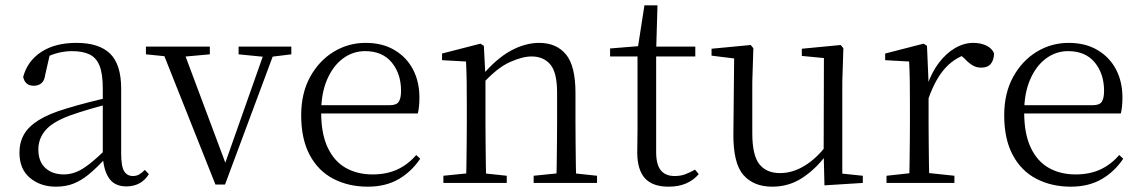

<svg xmlns="http://www.w3.org/2000/svg" viewBox="-20 -687 4282 721"><path d="M190 14Q132 14 92.5 -19Q53 -52 53 -114Q53 -152 70 -182Q87 -212 125.5 -236Q164 -260 228 -279Q270 -292 315.5 -303.5Q361 -315 401 -324V-300Q361 -290 319.5 -278Q278 -266 242 -253Q177 -229 150.5 -197.5Q124 -166 124 -126Q124 -80 150.5 -56Q177 -32 220 -32Q243 -32 266 -41Q289 -50 318 -73Q347 -96 386 -134L393 -88H372Q340 -54 312.5 -31.5Q285 -9 256 2.5Q227 14 190 14ZM455 13Q411 13 390 -17Q369 -47 366 -101V-105V-354Q366 -411 353.5 -441Q341 -471 315.5 -483Q290 -495 250 -495Q221 -495 191 -486.5Q161 -478 129 -459L168 -486L150 -407Q147 -384 135.5 -374.5Q124 -365 107 -365Q74 -365 67 -398Q83 -458 135 -492Q187 -526 267 -526Q352 -526 393.5 -485.5Q435 -445 435 -354V-111Q435 -61 446.5 -43.5Q458 -26 479 -26Q492 -26 502 -31.5Q512 -37 524 -49L539 -33Q524 -9 502.5 2Q481 13 455 13Z M789 6 583 -512H663L834 -55H818L823 -67L980 -512H1018L825 6ZM528 -483V-512H768V-483L658 -473H627ZM876 -483V-512H1074V-483L993 -473H977Z M1361 14Q1289 14 1232 -15.5Q1175 -45 1143 -105Q1111 -165 1111 -254Q1111 -337 1144.5 -398Q1178 -459 1233 -492.5Q1288 -526 1353 -526Q1416 -526 1461.5 -499Q1507 -472 1531 -426Q1555 -380 1555 -321Q1555 -285 1549 -261H1145V-292H1444Q1469 -292 1477.5 -305Q1486 -318 1486 -346Q1486 -410 1451 -452.5Q1416 -495 1351 -495Q1305 -495 1267.5 -467Q1230 -439 1208 -387.5Q1186 -336 1186 -266Q1186 -185 1210.5 -133Q1235 -81 1278.5 -56.5Q1322 -32 1379 -32Q1432 -32 1472 -50.5Q1512 -69 1543 -105L1558 -91Q1525 -42 1476.5 -14Q1428 14 1361 14Z M1645 0V-27L1754 -38H1780L1883 -27V0ZM1730 0Q1731 -24 1731.5 -65Q1732 -106 1732.5 -150Q1733 -194 1733 -227V-285Q1733 -337 1732.5 -378Q1732 -419 1730 -456L1640 -461V-486L1784 -523L1797 -515L1803 -398V-396V-227Q1803 -194 1803.5 -150Q1804 -106 1804.5 -65Q1805 -24 1806 0ZM1984 0V-27L2092 -38H2119L2222 -27V0ZM2069 0Q2070 -24 2070.5 -64.5Q2071 -105 2071.5 -149Q2072 -193 2072 -227V-339Q2072 -415 2046.5 -445Q2021 -475 1976 -475Q1942 -475 1894 -453.5Q1846 -432 1790 -370L1780 -402H1789Q1844 -467 1898 -496.5Q1952 -526 2005 -526Q2069 -526 2105 -483Q2141 -440 2141 -338V-227Q2141 -193 2141.5 -149Q2142 -105 2142.5 -64.5Q2143 -24 2144 0Z M2409 -475V-512H2591V-475ZM2491 14Q2430 14 2401.5 -18Q2373 -50 2373 -115Q2373 -138 2373.5 -156.5Q2374 -175 2374 -201V-475H2271V-505L2394 -515L2374 -500L2400 -667H2449L2444 -496V-485V-116Q2444 -69 2461.5 -47.5Q2479 -26 2513 -26Q2536 -26 2553 -32.5Q2570 -39 2590 -50L2604 -33Q2584 -10 2556 2Q2528 14 2491 14Z M2880 14Q2810 14 2771.5 -30Q2733 -74 2734 -185L2737 -481L2757 -465L2652 -478V-504L2799 -518L2809 -506L2805 -379V-187Q2805 -104 2831.5 -70.5Q2858 -37 2909 -37Q2956 -37 3000.5 -64Q3045 -91 3082 -139L3103 -103H3081Q3042 -51 2992 -18.5Q2942 14 2880 14ZM3076 9 3073 -115V-116L3074 -469L2991 -477V-504L3137 -518L3147 -506L3143 -379V-35L3220 -27V0Z M3309 0V-27L3419 -39H3451L3564 -27V0ZM3394 0Q3395 -24 3395.5 -65Q3396 -106 3396.5 -150Q3397 -194 3397 -227V-285Q3397 -337 3396.5 -378Q3396 -419 3394 -456L3304 -461V-486L3448 -523L3461 -515L3467 -375V-374V-227Q3467 -194 3467.5 -150Q3468 -106 3468.5 -65Q3469 -24 3470 0ZM3467 -318 3447 -369H3463Q3479 -416 3506 -451.5Q3533 -487 3566.5 -506.5Q3600 -526 3635 -526Q3663 -526 3684.5 -515.5Q3706 -505 3713 -486Q3712 -461 3700.5 -447Q3689 -433 3664 -433Q3647 -433 3632.5 -441.5Q3618 -450 3601 -468L3578 -488H3626Q3571 -475 3532.5 -434.5Q3494 -394 3467 -318Z M4001 14Q3929 14 3872 -15.5Q3815 -45 3783 -105Q3751 -165 3751 -254Q3751 -337 3784.5 -398Q3818 -459 3873 -492.5Q3928 -526 3993 -526Q4056 -526 4101.5 -499Q4147 -472 4171 -426Q4195 -380 4195 -321Q4195 -285 4189 -261H3785V-292H4084Q4109 -292 4117.5 -305Q4126 -318 4126 -346Q4126 -410 4091 -452.5Q4056 -495 3991 -495Q3945 -495 3907.5 -467Q3870 -439 3848 -387.5Q3826 -336 3826 -266Q3826 -185 3850.5 -133Q3875 -81 3918.5 -56.5Q3962 -32 4019 -32Q4072 -32 4112 -50.5Q4152 -69 4183 -105L4198 -91Q4165 -42 4116.5 -14Q4068 14 4001 14Z"/></svg>

Font: Noto Serif JP ExtraLight Light
Style: Regular
Weight: 300
Version: Version 2.003-H1;hotconv 1.1.1;makeotfexe 2.6.0